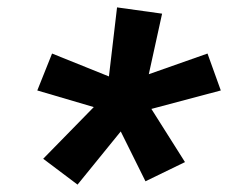

<svg xmlns="http://www.w3.org/2000/svg" viewBox="-20 -791 618 520"><path d="M190 -291 307 -435 374 -300 481 -352 390 -496 578 -546 542 -646 383 -590 419 -754 297 -771 275 -584 121 -646 81 -546 234 -501 97 -361Z"/></svg>

Font: Iosevka Sparkle
Style: Bold Italic
Weight: 700
Italic angle: -9°
Designer: Belleve Invis
Foundry: Belleve Invis
Version: Version 4.5.0; ttfautohint (v1.8.3)